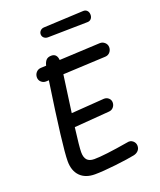

<svg xmlns="http://www.w3.org/2000/svg" viewBox="-168 -1035 957 1150"><g transform="rotate(-20 310.0 -460.0)"><path d="M235.5 12Q175 12 141.5 -22.2Q108 -56.5 108 -118Q108 -207.5 168 -612L151.5 -611Q133.5 -610 120 -622Q106.5 -634 106.5 -652.5Q106.5 -670.5 118.2 -683.8Q130 -697 148 -698L182.5 -699.5Q188 -722.5 199.2 -734Q210.5 -745.5 232 -745.5Q267 -745.5 270.5 -704L530 -716.5Q548 -717.5 561.8 -705Q575.5 -692.5 575.5 -674.5Q575.5 -656.5 564 -643.2Q552.5 -630 534.5 -629L262 -616Q257.5 -582 245.8 -498.5Q234 -415 229.5 -380L438.5 -395Q456.5 -396 469.2 -384.8Q482 -373.5 482 -356.5Q482 -339.5 471.2 -326.8Q460.5 -314 443 -312.5L218 -295Q202.5 -174.5 202.5 -140.5Q202.5 -107.5 217 -91.2Q231.5 -75 263 -75Q325.5 -75 482 -101.5Q502.5 -106.5 517.8 -93.8Q533 -81 533 -61.5Q533 -44 521.8 -31.8Q510.5 -19.5 492 -15.5Q451 -7 368 2.5Q285 12 235.5 12ZM216 -886.5Q216 -900 225.5 -909.5Q235 -919 249.5 -919.5L502 -931.5Q517 -932.5 526.8 -923Q536.5 -913.5 537 -897Q537.5 -880.5 528.2 -870.2Q519 -860 504 -860L251 -855.5Q236.5 -855.5 226.5 -864Q216.5 -872.5 216 -886.5Z"/></g></svg>

Font: Monaspace Radon
Style: Regular
Weight: 400
Designer: Riley Cran & the Lettermatic Team
Foundry: Lettermatic
Version: Version 1.000 (Monaspace Radon)